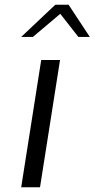

<svg xmlns="http://www.w3.org/2000/svg" viewBox="-20 -786 397 806"><path d="M153 -534H232L148 0H69ZM212 -766H268L357 -631H309L233 -728L118 -631H69Z"/></svg>

Font: Exo
Style: Italic
Weight: 400
Italic angle: -9°
Designer: Natanael Gama
Foundry: Natanael Gama
Version: Version 1.500; ttfautohint (v1.6)